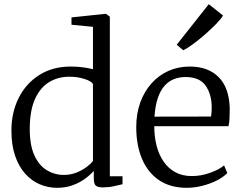

<svg xmlns="http://www.w3.org/2000/svg" viewBox="-20 -885 1147 916"><path d="M252 11Q209.5 11 170.2 -5.5Q131 -22 100.5 -56Q70 -90 52.2 -141.2Q34.5 -192.5 34.5 -262.5Q34.5 -348 68.8 -417Q103 -486 166.8 -526.8Q230.5 -567.5 317.5 -567.5Q347 -567.5 374.2 -564Q401.5 -560.5 423.5 -555V-757L321 -767V-802L482.5 -819H485.5L504 -805.5V-44H564.5V-6Q545.5 -1.5 521.5 3.8Q497.5 9 470 9Q449.5 9 438.5 1.8Q427.5 -5.5 427.5 -34V-69.5Q410 -50 384.5 -31.5Q359 -13 326 -1Q293 11 252 11ZM284.5 -50.5Q316 -50.5 343.5 -61.2Q371 -72 391.8 -87.2Q412.5 -102.5 423.5 -117V-484.5Q415.5 -498 382.5 -508.5Q349.5 -519 311 -519Q257.5 -519 215.2 -493.8Q173 -468.5 148 -414.8Q123 -361 122 -276.5Q121 -195.5 143.2 -145.8Q165.5 -96 203 -73.2Q240.5 -50.5 284.5 -50.5Z M870.5 11Q792 11 738.2 -25.8Q684.5 -62.5 657.2 -127.8Q630 -193 630 -278Q630 -343 649.2 -396Q668.5 -449 703 -487.5Q737.5 -526 784 -546.8Q830.5 -567.5 884.5 -567.5Q973 -567.5 1023 -517.2Q1073 -467 1076 -370Q1076 -341.5 1075 -320.2Q1074 -299 1070 -283H716Q716 -232.5 727.2 -189.2Q738.5 -146 761 -113.5Q783.5 -81 817.2 -63Q851 -45 895.5 -45Q938.5 -45 982.2 -60.5Q1026 -76 1049 -96L1064.5 -59.5Q1045.5 -40 1014.8 -24.2Q984 -8.5 946.2 1.2Q908.5 11 870.5 11ZM717 -328.5 987 -329Q988.5 -337 989.2 -350.5Q990 -364 990 -373Q990 -435 961 -476.2Q932 -517.5 865.5 -517.5Q835 -517.5 809.2 -507.2Q783.5 -497 764 -474.5Q744.5 -452 732.5 -416Q720.5 -380 717 -328.5ZM854 -645.5 823 -671.5 976 -865 1044 -811Q1034.5 -794.5 1010.8 -770.2Q987 -746 957.5 -720.2Q928 -694.5 900.5 -674.2Q873 -654 855 -645.5Z"/></svg>

Font: Merriweather 24pt Light
Style: Regular
Weight: 300
Designer: Eben Sorkin
Foundry: Eben Sorkin
Version: Version 2.100